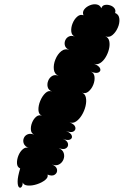

<svg xmlns="http://www.w3.org/2000/svg" viewBox="-20 -800 619 904"><path d="M75 -7Q61 -13 60 -30.5Q59 -48 66.5 -67Q74 -86 87.5 -97.5Q101 -109 115 -103Q97 -111 92 -124Q87 -137 92 -149.5Q97 -162 110 -167.5Q123 -173 141 -166Q127 -172 125.5 -188.5Q124 -205 131 -222.5Q138 -240 150.5 -250.5Q163 -261 178 -255Q162 -261 161 -281.5Q160 -302 169.5 -325Q179 -348 194 -362Q209 -376 225 -369Q208 -376 204.5 -390.5Q201 -405 207 -420Q213 -435 226 -442.5Q239 -450 256 -443Q236 -451 233.5 -473.5Q231 -496 241 -520.5Q251 -545 268.5 -559Q286 -573 306 -565Q290 -572 286 -584.5Q282 -597 287 -609.5Q292 -622 304 -628Q316 -634 332 -628Q317 -634 315.5 -652.5Q314 -671 322 -690.5Q330 -710 344 -722Q358 -734 373 -728Q367 -743 376.5 -755.5Q386 -768 403 -775Q420 -782 435.5 -779Q451 -776 457 -761Q461 -774 473 -776.5Q485 -779 498 -775Q511 -771 518.5 -761.5Q526 -752 522 -739Q540 -732 542 -711.5Q544 -691 534.5 -669.5Q525 -648 509.5 -635Q494 -622 476 -629Q491 -623 494.5 -606Q498 -589 493 -568.5Q488 -548 477 -530Q466 -512 451.5 -503Q437 -494 422 -500Q447 -490 451.5 -477.5Q456 -465 444 -459Q432 -453 407 -463Q423 -457 425 -438.5Q427 -420 419 -400.5Q411 -381 396.5 -369Q382 -357 366 -364Q381 -358 384.5 -340Q388 -322 382.5 -299.5Q377 -277 365 -257.5Q353 -238 338 -228Q323 -218 307 -224Q331 -215 334.5 -201.5Q338 -188 326 -181Q314 -174 290 -184Q314 -174 318 -161.5Q322 -149 310 -143Q298 -137 275 -147Q297 -138 300 -124Q303 -110 291 -102Q279 -94 256 -103Q275 -95 280 -79.5Q285 -64 278.5 -48.5Q272 -33 257.5 -25.5Q243 -18 224 -26Q246 -17 248.5 -2Q251 13 238.5 22Q226 31 204 22Q208 35 192.5 47.5Q177 60 154 67.5Q131 75 111 73.5Q91 72 87 59Q87 74 81 80.5Q75 87 69 81Q63 75 63 54Q63 33 75 -7Z"/></svg>

Font: Rubik Bubbles
Style: Regular
Weight: 400
Designer: Hubert and Fischer, NaN
Foundry: Hubert and Fischer, NaN
Version: Version 2.200